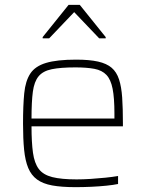

<svg xmlns="http://www.w3.org/2000/svg" viewBox="-20 -764 602 792"><path d="M291 8Q234 8 195.5 1Q157 -6 133 -23.5Q109 -41 96.5 -71Q84 -101 79.5 -146Q75 -191 75 -254Q75 -329 80 -379.5Q85 -430 105 -460.5Q125 -491 170 -504.5Q215 -518 294 -518Q349 -518 384.5 -510Q420 -502 440.5 -484.5Q461 -467 471 -436.5Q481 -406 484 -361.5Q487 -317 487 -256V-243H110Q110 -177 116 -134Q122 -91 140 -67Q158 -43 195.5 -33.5Q233 -24 296 -24Q323 -24 354 -26Q385 -28 414.5 -31Q444 -34 467 -38V-5Q448 -1 418.5 2Q389 5 356 6.5Q323 8 291 8ZM452 -255V-296Q452 -360 444.5 -398Q437 -436 419 -455Q401 -474 369.5 -480Q338 -486 291 -486Q230 -486 193.5 -478.5Q157 -471 139 -449Q121 -427 115.5 -385.5Q110 -344 110 -275H472ZM156 -606V-611L263 -744H309L416 -611V-606H389L286 -714L183 -606Z"/></svg>

Font: Saira Thin Thin
Style: Regular
Weight: 250
Version: Version 1.101